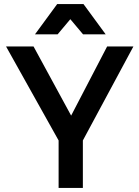

<svg xmlns="http://www.w3.org/2000/svg" viewBox="-20 -930 690 950"><path d="M270 -235 10 -700H146L332 -358L510 -700H640L390 -235V0H270ZM328 -835 265 -760H153L263 -910H393L503 -760H391Z"/></svg>

Font: Retni Sans
Style: Bold
Weight: 700
Designer: Vitaly Kuzmin
Foundry: ParaType Ltd.
Version: Version 1.00;March 2, 2019;FontCreator 11.5.0.2425 64-bit; t